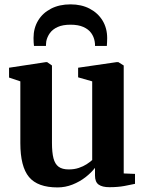

<svg xmlns="http://www.w3.org/2000/svg" viewBox="-20 -828 652 859"><path d="M469.5 9.5Q437.5 9.5 421.2 -2.2Q405 -14 405 -42.5V-77Q388.5 -55.5 362.5 -35.2Q336.5 -15 304.2 -2.2Q272 10.5 237.5 10.5Q148.5 10.5 109.8 -36Q71 -82.5 71 -188V-464L20.5 -481V-525L185 -550H191L212.5 -535V-189Q212.5 -146 219.2 -120Q226 -94 242.2 -82Q258.5 -70 287.5 -70Q312.5 -70 332.5 -76.8Q352.5 -83.5 367.5 -93.2Q382.5 -103 392.5 -112V-464L329.5 -482V-525L501.5 -550H509.5L533.5 -535V-52L584 -50V-5.5Q566 -1.5 536.8 4Q507.5 9.5 469.5 9.5ZM295.5 -808.5Q344.5 -808.5 381.2 -789.2Q418 -770 438.8 -736Q459.5 -702 459.5 -657.5Q459.5 -649 459 -639.2Q458.5 -629.5 458 -622.5H405Q405.5 -626.5 405 -631.8Q404.5 -637 403.5 -643Q400 -663.5 388 -680.2Q376 -697 353.2 -707.2Q330.5 -717.5 295.5 -717.5Q260.5 -717.5 238 -707.2Q215.5 -697 203.2 -680Q191 -663 187 -643Q186.5 -637 186 -631.8Q185.5 -626.5 185.5 -622.5H132Q131 -629.5 130.5 -639.2Q130 -649 130 -658Q130 -702 150.5 -736Q171 -770 208.2 -789.2Q245.5 -808.5 295.5 -808.5Z"/></svg>

Font: Merriweather 60pt
Style: Bold
Weight: 700
Version: Version 2.100